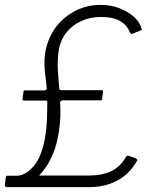

<svg xmlns="http://www.w3.org/2000/svg" viewBox="-44 -772 665 792"><path d="M-15 0Q-19 0 -22 -3Q-25 -6 -24 -10L-20 -41Q-19 -45 -18 -46Q-17 -47 -13 -47H21Q61 -46 96 -88Q131 -130 144 -218Q148 -243 149.5 -277Q151 -311 151 -354Q150 -356 149.5 -356.5Q149 -357 146 -357H54Q52 -357 50 -359.5Q48 -362 49 -365L53 -394Q53 -397 54 -398Q55 -399 57 -399H140Q143 -399 146 -401.5Q149 -404 149 -407L141 -479Q135 -542 151.5 -592Q168 -642 201.5 -678Q235 -714 278.5 -733Q322 -752 370 -752Q413 -752 449 -738Q485 -724 509.5 -701.5Q534 -679 540 -653Q542 -649 540.5 -648.5Q539 -648 535 -646L503 -633Q499 -632 496 -633.5Q493 -635 492 -639Q479 -669 451 -685.5Q423 -702 372 -702Q329 -702 292 -685.5Q255 -669 230 -638Q205 -607 198 -563Q192 -522 195 -476.5Q198 -431 201 -404Q205 -400 208 -400H375Q378 -400 380 -398Q382 -396 381 -393L377 -363Q376 -360 375 -359Q374 -358 371 -358H215Q211 -358 207.5 -355.5Q204 -353 204 -348Q206 -320 205 -291.5Q204 -263 199 -230Q191 -177 176 -141Q161 -105 146 -83.5Q131 -62 122 -53Q119 -50 118 -49Q117 -48 121 -48H324Q377 -48 415 -66Q453 -84 477 -127Q480 -129 483 -129.5Q486 -130 488 -129L516 -119Q518 -118 521 -115Q524 -112 521 -108Q490 -54 439.5 -27Q389 0 321 0H-15Z"/></svg>

Font: Libre Franklin ExtraLight
Style: Italic
Weight: 250
Italic angle: -8°
Designer: Pablo Impallari, Rodrigo Fuenzalida, Nhung Nguyen
Foundry: Impallari Type
Version: Version 3.000